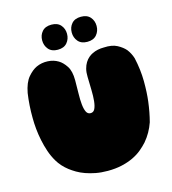

<svg xmlns="http://www.w3.org/2000/svg" viewBox="-132 -1025 1031 1148"><g transform="rotate(-15 383.5 -451.0)"><path d="M215 -711Q251 -709 279 -692Q303 -678 323.5 -647Q344 -616 344 -559Q344 -516 343 -477.5Q342 -439 345 -409.5Q348 -380 356.5 -362.5Q365 -345 383 -345Q401 -345 409.5 -362.5Q418 -380 421 -409.5Q424 -439 423 -477.5Q422 -516 421 -559Q420 -587 425.5 -608.5Q431 -630 441 -646Q451 -662 463.5 -672.5Q476 -683 489 -689Q520 -704 560 -704Q611 -707 642.5 -690Q674 -673 692 -652Q712 -626 722 -594Q739 -518 739.5 -447.5Q740 -377 733 -322Q725 -258 710 -201Q689 -140 648 -92Q630 -72 606.5 -52.5Q583 -33 551.5 -18Q520 -3 480.5 6Q441 15 393 15Q352 15 318.5 8.5Q285 2 257 -8Q229 -18 207 -31Q185 -44 168 -57Q128 -88 105 -127Q86 -159 74 -194.5Q62 -230 54.5 -266.5Q47 -303 43.5 -338.5Q40 -374 40 -407Q39 -484 50 -559Q62 -622 89 -653.5Q116 -685 144 -698Q177 -713 215 -711ZM369 -840Q369 -808 349.5 -785Q330 -762 292 -762Q254 -762 234.5 -785Q215 -808 215 -840Q215 -872 234.5 -894.5Q254 -917 292 -917Q330 -917 349.5 -894.5Q369 -872 369 -840ZM552 -840Q552 -808 532.5 -785Q513 -762 475 -762Q437 -762 417.5 -785Q398 -808 398 -840Q398 -872 417.5 -894.5Q437 -917 475 -917Q513 -917 532.5 -894.5Q552 -872 552 -840Z"/></g></svg>

Font: Sniglet
Style: ExtraBold
Weight: 800
Version: Version 2.000; ttfautohint (v0.95) -l 8 -r 50 -G 200 -x 14 -